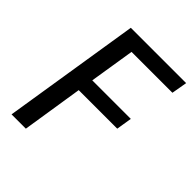

<svg xmlns="http://www.w3.org/2000/svg" viewBox="-200 -817 930 930"><g transform="rotate(45 265.0 -352.5)"><path d="M39 0 151 -705H530L516 -625H236L199 -393H463L450 -313H186L137 0Z"/></g></svg>

Font: Nunito Sans 10pt Condensed SemiBold
Style: Italic
Weight: 600
Width: 3
Italic angle: -9°
Designer: Vernon Adams
Foundry: Vernon Adams
Version: Version 3.101;gftools[0.9.27]